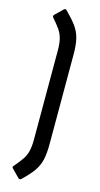

<svg xmlns="http://www.w3.org/2000/svg" viewBox="-131 -744 484 932"><g transform="rotate(15 110.5 -277.5)"><path d="M67 147 29 108Q22 102 29 95Q52 68 65.5 48.5Q79 29 85 5.5Q91 -18 91 -54V-501Q91 -537 85 -560.5Q79 -584 65.5 -603.5Q52 -623 29 -649Q22 -657 29 -664L67 -701Q74 -709 82 -701Q115 -668 134.5 -641.5Q154 -615 162 -583Q170 -551 170 -504V-52Q170 -4 162.5 28Q155 60 135.5 87Q116 114 82 146Q75 153 67 147Z"/></g></svg>

Font: Sofia Sans Condensed Medium
Style: Regular
Weight: 500
Designer: Botio Nikoltchev, Ani Petrova
Foundry: lettersoup
Version: Version 4.101; ttfautohint (v1.8.4.7-5d5b)